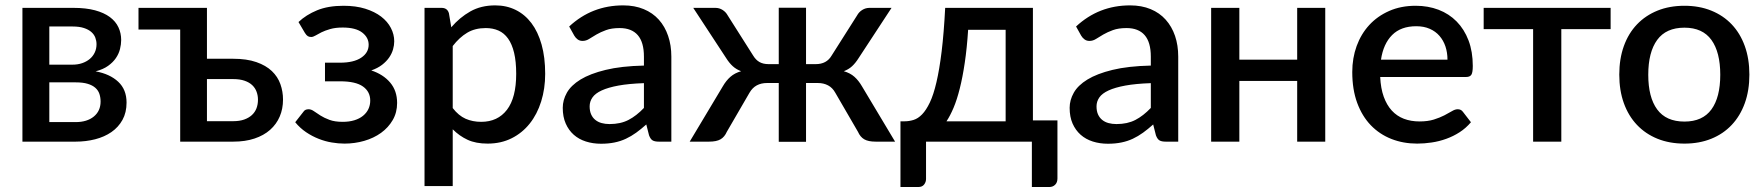

<svg xmlns="http://www.w3.org/2000/svg" viewBox="-20 -540 6727 732"><path d="M268 -74.5Q312 -74.5 337.8 -95.8Q363.5 -117 363.5 -153Q363.5 -168.5 359 -182Q354.5 -195.5 343.5 -205.2Q332.5 -215 314.2 -220.5Q296 -226 268.5 -226H168V-74.5ZM168 -439V-293.5H256.5Q276.5 -293.5 293.2 -299.2Q310 -305 322.2 -315.2Q334.5 -325.5 341.2 -339.8Q348 -354 348 -371.5Q348 -384 343.5 -396.2Q339 -408.5 328.2 -418Q317.5 -427.5 300 -433.2Q282.5 -439 256.5 -439ZM260 -510Q307.5 -510 342 -500.8Q376.5 -491.5 398.8 -475Q421 -458.5 431.5 -436Q442 -413.5 442 -387.5Q442 -371 437.5 -353Q433 -335 422 -318.8Q411 -302.5 392.2 -289Q373.5 -275.5 344.5 -268Q399 -258 430.8 -228.2Q462.5 -198.5 462.5 -149Q462.5 -111 447 -83Q431.5 -55 404.8 -36.5Q378 -18 342.8 -9Q307.5 0 268.5 0H65.5V-510Z M869.5 -78Q893 -78 910.8 -84.2Q928.5 -90.5 940.2 -101.2Q952 -112 957.8 -127Q963.5 -142 963.5 -160Q963.5 -176 958.2 -190.2Q953 -204.5 941.8 -215.2Q930.5 -226 912.5 -232.2Q894.5 -238.5 868.5 -238.5H769V-78ZM868 -316Q921 -316 957.5 -303.2Q994 -290.5 1016.5 -269Q1039 -247.5 1049 -219.2Q1059 -191 1059 -160.5Q1059 -125 1046.5 -95.8Q1034 -66.5 1009.8 -45Q985.5 -23.5 950.2 -11.8Q915 0 869.5 0H667V-427.5H508V-510H769V-316Z M1118 -456Q1147 -483.5 1189 -500.8Q1231 -518 1289.5 -518Q1336.5 -518 1372.5 -506.8Q1408.5 -495.5 1433 -476.8Q1457.5 -458 1470.2 -433.5Q1483 -409 1483 -382.5Q1483 -367.5 1478.5 -351.8Q1474 -336 1463.8 -321Q1453.5 -306 1436.8 -293Q1420 -280 1395.5 -271.5Q1441 -256.5 1467.5 -225.2Q1494 -194 1494 -147.5Q1494 -111 1477.2 -82.2Q1460.5 -53.5 1432.8 -33.5Q1405 -13.5 1368.8 -3Q1332.5 7.5 1293.5 7.5Q1270 7.5 1244.8 3.2Q1219.5 -1 1194.8 -10.8Q1170 -20.5 1147 -36Q1124 -51.5 1105.5 -74L1136.5 -113.5Q1142.5 -123.5 1156.5 -123.5Q1166.5 -123.5 1177 -116Q1187.5 -108.5 1201.8 -99.5Q1216 -90.5 1236.2 -83Q1256.5 -75.5 1286.5 -75.5Q1311.5 -75.5 1331 -81.5Q1350.5 -87.5 1364 -98.5Q1377.5 -109.5 1384.5 -124.2Q1391.5 -139 1391.5 -156.5Q1391.5 -190.5 1363.8 -210.2Q1336 -230 1276.5 -230H1219V-301H1276.5Q1328.5 -301 1357 -320Q1385.5 -339 1385.5 -369.5Q1385.5 -397 1360.8 -416Q1336 -435 1286.5 -435Q1258.5 -435 1238.8 -429.2Q1219 -423.5 1205.5 -416.8Q1192 -410 1182.8 -404.5Q1173.5 -399 1166.5 -399Q1159 -399 1153.8 -402Q1148.5 -405 1142.5 -414.5Z M1706 -128Q1728.5 -99 1755.2 -87.2Q1782 -75.5 1814.5 -75.5Q1877.5 -75.5 1912.8 -121.5Q1948 -167.5 1948 -258.5Q1948 -305.5 1940 -338.8Q1932 -372 1917 -393Q1902 -414 1880.5 -423.5Q1859 -433 1832 -433Q1791 -433 1761.2 -415.2Q1731.5 -397.5 1706 -364.5ZM1700.5 -436Q1732.5 -473.5 1773.2 -496.5Q1814 -519.5 1868 -519.5Q1911 -519.5 1946 -502.2Q1981 -485 2006 -452Q2031 -419 2044.8 -370.2Q2058.5 -321.5 2058.5 -258.5Q2058.5 -202 2043.2 -153.2Q2028 -104.5 1999.5 -68.8Q1971 -33 1930.5 -12.8Q1890 7.5 1839 7.5Q1794 7.5 1762.8 -7Q1731.5 -21.5 1706 -47V169.5H1598.5V-510H1663.5Q1685.5 -510 1691.5 -489.5Z M2435 -223Q2377.5 -221 2338 -213.8Q2298.5 -206.5 2274 -195.2Q2249.5 -184 2238.8 -168.5Q2228 -153 2228 -134.5Q2228 -116.5 2233.8 -103.8Q2239.5 -91 2249.8 -82.8Q2260 -74.5 2273.8 -70.8Q2287.5 -67 2304 -67Q2346 -67 2376.2 -82.8Q2406.5 -98.5 2435 -128.5ZM2150 -439Q2236.5 -519.5 2356 -519.5Q2400 -519.5 2434.2 -505.2Q2468.5 -491 2491.8 -465Q2515 -439 2527.2 -403.2Q2539.5 -367.5 2539.5 -324V0H2491.5Q2476 0 2468 -4.8Q2460 -9.5 2454.5 -24L2444 -65.5Q2424.5 -48 2405.5 -34.2Q2386.5 -20.5 2366.2 -11Q2346 -1.5 2322.8 3.2Q2299.5 8 2271.5 8Q2240.5 8 2213.8 -0.5Q2187 -9 2167.5 -26.2Q2148 -43.5 2136.8 -69Q2125.5 -94.5 2125.5 -129Q2125.5 -158.5 2141.2 -186.5Q2157 -214.5 2193.2 -236.8Q2229.5 -259 2288.8 -273.5Q2348 -288 2435 -290V-324Q2435 -379 2411.5 -406Q2388 -433 2342.5 -433Q2311.5 -433 2290.5 -425.2Q2269.5 -417.5 2254 -408.5Q2238.5 -399.5 2226.5 -391.8Q2214.5 -384 2201 -384Q2190 -384 2182.2 -389.8Q2174.5 -395.5 2169.5 -404Z M3392.5 0H3318.5Q3290 0 3274.8 -9Q3259.5 -18 3251 -37.5L3164.5 -186.5Q3154 -205.5 3137 -214.5Q3120 -223.5 3098.5 -223.5H3053V0.5H2949V-223.5H2904Q2882 -223.5 2865.2 -214.5Q2848.5 -205.5 2837.5 -186.5L2751 -37.5Q2742.5 -18 2727.2 -9Q2712 0 2683.5 0H2609.5L2735.5 -210.5Q2748.5 -233 2764.8 -247.2Q2781 -261.5 2805.5 -268.5Q2787 -275.5 2773.8 -287.5Q2760.5 -299.5 2748.5 -318.5L2623 -510H2707.5Q2722.5 -510 2735 -502Q2747.5 -494 2754.5 -481L2851.5 -328Q2861.5 -311.5 2875.5 -303.5Q2889.5 -295.5 2910.5 -295.5H2949V-510.5H3053V-295.5H3090Q3131.5 -295.5 3150.5 -328L3247.5 -481Q3254.5 -494 3267.2 -502Q3280 -510 3295 -510H3379L3253.5 -318.5Q3241.5 -299.5 3228.5 -287.5Q3215.5 -275.5 3197 -268.5Q3221.5 -261.5 3237.5 -247.2Q3253.5 -233 3266.5 -210.5Z M3814 -77.5V-426.5H3671Q3666.5 -356.5 3658.2 -301Q3650 -245.5 3639.2 -202.8Q3628.5 -160 3615.5 -129.2Q3602.5 -98.5 3588.5 -77.5ZM4011.5 -81V140.5Q4011.5 155.5 4002.8 164.2Q3994 173 3980.5 173H3914V0H3510.5V142.5Q3510.5 154 3503.2 163.5Q3496 173 3481 173H3413V-77.5H3428.5Q3446 -77.5 3463 -82.8Q3480 -88 3495.5 -104Q3511 -120 3525 -149.2Q3539 -178.5 3550.2 -226.5Q3561.5 -274.5 3570 -344Q3578.5 -413.5 3583.5 -510H3918V-81Z M4367.5 -223Q4310 -221 4270.5 -213.8Q4231 -206.5 4206.5 -195.2Q4182 -184 4171.2 -168.5Q4160.5 -153 4160.5 -134.5Q4160.5 -116.5 4166.2 -103.8Q4172 -91 4182.2 -82.8Q4192.5 -74.5 4206.2 -70.8Q4220 -67 4236.5 -67Q4278.5 -67 4308.8 -82.8Q4339 -98.5 4367.5 -128.5ZM4082.5 -439Q4169 -519.5 4288.5 -519.5Q4332.5 -519.5 4366.8 -505.2Q4401 -491 4424.2 -465Q4447.5 -439 4459.8 -403.2Q4472 -367.5 4472 -324V0H4424Q4408.5 0 4400.5 -4.8Q4392.5 -9.5 4387 -24L4376.5 -65.5Q4357 -48 4338 -34.2Q4319 -20.5 4298.8 -11Q4278.5 -1.5 4255.2 3.2Q4232 8 4204 8Q4173 8 4146.2 -0.5Q4119.5 -9 4100 -26.2Q4080.5 -43.5 4069.2 -69Q4058 -94.5 4058 -129Q4058 -158.5 4073.8 -186.5Q4089.5 -214.5 4125.8 -236.8Q4162 -259 4221.2 -273.5Q4280.5 -288 4367.5 -290V-324Q4367.5 -379 4344 -406Q4320.5 -433 4275 -433Q4244 -433 4223 -425.2Q4202 -417.5 4186.5 -408.5Q4171 -399.5 4159 -391.8Q4147 -384 4133.5 -384Q4122.5 -384 4114.8 -389.8Q4107 -395.5 4102 -404Z M5032.5 -510V0H4925.5V-231.5H4705V0H4597.5V-510H4705V-312.5H4925.5V-510Z M5498.5 -312.5Q5498.5 -339.5 5490.8 -362.8Q5483 -386 5468 -403.2Q5453 -420.5 5430.8 -430.2Q5408.5 -440 5379.5 -440Q5321 -440 5287.5 -406.5Q5254 -373 5245 -312.5ZM5242 -246.5Q5244 -203 5255.5 -171.2Q5267 -139.5 5286.2 -118.5Q5305.5 -97.5 5332.2 -87.2Q5359 -77 5392 -77Q5423.5 -77 5446.5 -84.2Q5469.5 -91.5 5486.5 -100.2Q5503.5 -109 5515.5 -116.2Q5527.5 -123.5 5537.5 -123.5Q5550.5 -123.5 5557.5 -113.5L5588 -74Q5569 -51.5 5545 -36Q5521 -20.5 5494 -10.8Q5467 -1 5438.5 3.2Q5410 7.5 5383 7.5Q5330 7.5 5284.8 -10.2Q5239.5 -28 5206.2 -62.5Q5173 -97 5154.2 -148Q5135.5 -199 5135.5 -265.5Q5135.5 -318.5 5152.2 -364.5Q5169 -410.5 5200.2 -444.5Q5231.5 -478.5 5276.2 -498.2Q5321 -518 5377.5 -518Q5424.5 -518 5464.5 -502.8Q5504.5 -487.5 5533.5 -458Q5562.5 -428.5 5578.8 -385.8Q5595 -343 5595 -288.5Q5595 -263.5 5589.5 -255Q5584 -246.5 5569.5 -246.5Z M6120.5 -429H5932.5V0H5825V-429H5636.5V-510H6120.5Z M6402 -518Q6458.5 -518 6504.2 -499.5Q6550 -481 6582.2 -447Q6614.5 -413 6632 -364.5Q6649.5 -316 6649.5 -255.5Q6649.5 -195 6632 -146.5Q6614.5 -98 6582.2 -63.8Q6550 -29.5 6504.2 -11Q6458.5 7.5 6402 7.5Q6345 7.5 6299.2 -11Q6253.5 -29.5 6221 -63.8Q6188.5 -98 6171 -146.5Q6153.5 -195 6153.5 -255.5Q6153.5 -316 6171 -364.5Q6188.5 -413 6221 -447Q6253.5 -481 6299.2 -499.5Q6345 -518 6402 -518ZM6402 -76.5Q6471 -76.5 6504.8 -122.8Q6538.5 -169 6538.5 -255Q6538.5 -341 6504.8 -387.8Q6471 -434.5 6402 -434.5Q6332 -434.5 6298 -387.8Q6264 -341 6264 -255Q6264 -169 6298 -122.8Q6332 -76.5 6402 -76.5Z"/></svg>

Font: Lato 2
Style: Regular
Weight: 600
Designer: Lukasz Dziedzic with Adam Twardoch and Botio Nikoltchev
Foundry: tyPoland Lukasz Dziedzic
Version: Version 2.015; 2015-08-06; http://www.latofonts.com/